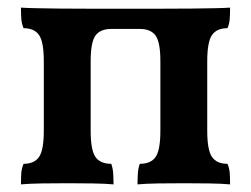

<svg xmlns="http://www.w3.org/2000/svg" viewBox="-20 -481 658 504"><path d="M35 3Q35 -15 36 -27.5Q37 -40 42 -51Q70 -51 82.5 -69Q95 -87 95 -138V-320Q95 -371 82.5 -389Q70 -407 42 -407Q37 -418 36 -431Q35 -444 35 -461Q50 -460 73 -459.5Q96 -459 136 -458.5Q176 -458 240 -458H375Q442 -458 482.5 -458.5Q523 -459 546.5 -459.5Q570 -460 584 -461Q584 -444 583 -431Q582 -418 577 -407Q549 -407 536.5 -389Q524 -371 524 -320V-138Q524 -87 536.5 -69Q549 -51 577 -51Q582 -40 583 -27.5Q584 -15 584 3Q562 1 529.5 0.5Q497 0 462 0Q428 0 395.5 0.5Q363 1 341 3Q341 -15 342 -27.5Q343 -40 347 -51Q376 -51 388.5 -69Q401 -87 401 -138V-320Q401 -370 388.5 -387.5Q376 -405 347 -405H272Q243 -405 230.5 -387.5Q218 -370 218 -320V-138Q218 -87 230.5 -69Q243 -51 272 -51Q276 -40 277 -27.5Q278 -15 278 3Q256 1 223.5 0.5Q191 0 157 0Q122 0 89.5 0.5Q57 1 35 3Z"/></svg>

Font: Vollkorn SemiBold
Style: Regular
Weight: 600
Designer: Friedrich Althausen
Foundry: Friedrich Althausen
Version: Version 5.000